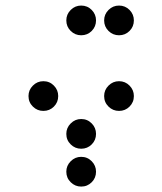

<svg xmlns="http://www.w3.org/2000/svg" viewBox="-20 -689 587 694"><path d="M327.1 -615.2Q327.1 -592.8 311.5 -577.1Q295.9 -561.5 273.4 -561.5Q251.5 -561.5 235.6 -577.1Q219.7 -592.8 219.7 -615.2Q219.7 -637.2 235.6 -653.1Q251.5 -668.9 273.4 -668.9Q295.9 -668.9 311.5 -653.1Q327.1 -637.2 327.1 -615.2ZM463.9 -615.2Q463.9 -592.8 448.2 -577.1Q432.6 -561.5 410.2 -561.5Q388.2 -561.5 372.3 -577.1Q356.4 -592.8 356.4 -615.2Q356.4 -637.2 372.3 -653.1Q388.2 -668.9 410.2 -668.9Q432.6 -668.9 448.2 -653.1Q463.9 -637.2 463.9 -615.2ZM190.4 -341.8Q190.4 -319.3 174.8 -303.7Q159.2 -288.1 136.7 -288.1Q114.7 -288.1 98.9 -303.7Q83 -319.3 83 -341.8Q83 -363.8 98.9 -379.6Q114.7 -395.5 136.7 -395.5Q159.2 -395.5 174.8 -379.6Q190.4 -363.8 190.4 -341.8ZM463.9 -341.8Q463.9 -319.3 448.2 -303.7Q432.6 -288.1 410.2 -288.1Q388.2 -288.1 372.3 -303.7Q356.4 -319.3 356.4 -341.8Q356.4 -363.8 372.3 -379.6Q388.2 -395.5 410.2 -395.5Q432.6 -395.5 448.2 -379.6Q463.9 -363.8 463.9 -341.8ZM327.1 -205.1Q327.1 -182.6 311.5 -167Q295.9 -151.4 273.4 -151.4Q251.5 -151.4 235.6 -167Q219.7 -182.6 219.7 -205.1Q219.7 -227.1 235.6 -242.9Q251.5 -258.8 273.4 -258.8Q295.9 -258.8 311.5 -242.9Q327.1 -227.1 327.1 -205.1ZM327.1 -68.4Q327.1 -45.9 311.5 -30.3Q295.9 -14.6 273.4 -14.6Q251.5 -14.6 235.6 -30.3Q219.7 -45.9 219.7 -68.4Q219.7 -90.3 235.6 -106.2Q251.5 -122.1 273.4 -122.1Q295.9 -122.1 311.5 -106.2Q327.1 -90.3 327.1 -68.4Z"/></svg>

Font: DatDot
Style: Regular
Weight: 400
Designer: GGBot
Version: 1.00